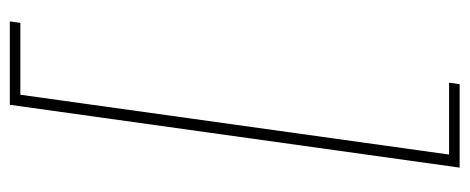

<svg xmlns="http://www.w3.org/2000/svg" viewBox="-296 -490 935 382"><g transform="rotate(90 171.0 -298.5)"><path d="M313 -746H147L144 -725H287L168 128H25L22 149H188Z"/></g></svg>

Font: Josefin Slab Thin ExtraLight
Style: Italic
Weight: 250
Italic angle: -12°
Version: Version 2.000